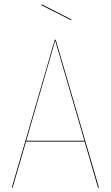

<svg xmlns="http://www.w3.org/2000/svg" viewBox="-20 -863 509 883"><path d="M308.6 -773.4 306.6 -770 169.9 -839.4 171.9 -843.3ZM430.7 0 369.1 -211.9H99.6L38.1 0H34.2L231.9 -680.2H236.3L435.1 0ZM100.6 -215.8H368.2L233.9 -676.3Z"/></svg>

Font: Fira Sans Compressed Four
Style: Regular
Weight: 100
Width: 1
Designer: Carrois Corporate & Edenspiekermann AG
Foundry: Carrois Corporate GbR & Edenspiekermann AG
Version: Version 4.203;PS 004.203;hotconv 1.0.88;makeotf.lib2.5.64775